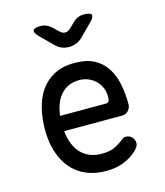

<svg xmlns="http://www.w3.org/2000/svg" viewBox="-117 -874 834 972"><g transform="rotate(-15 300.0 -387.5)"><path d="M459 -132Q478 -132 490.5 -118.5Q503 -105 503 -88Q503 -79 498.5 -70.5Q494 -62 482 -50Q466 -35 448 -24Q430 -13 409.5 -5Q389 3 366.5 6.5Q344 10 319 10Q261 10 215.5 -9.5Q170 -29 138.5 -65.5Q107 -102 90 -154.5Q73 -207 73 -272Q73 -329 85.5 -381.5Q98 -434 125.5 -473.5Q153 -513 197 -536.5Q241 -560 305 -560Q365 -560 405 -539.5Q445 -519 469.5 -482Q494 -445 504.5 -395.5Q515 -346 515 -287Q515 -269 502 -254.5Q489 -240 468 -240H165Q169 -200 182 -169.5Q195 -139 215 -119.5Q235 -100 261.5 -90Q288 -80 320 -80Q365 -80 391.5 -94Q418 -108 433 -120Q441 -127 446 -129.5Q451 -132 459 -132ZM165 -320H409Q414 -320 419.5 -326Q425 -332 425 -353Q425 -374 417 -395Q409 -416 393.5 -432.5Q378 -449 355.5 -459.5Q333 -470 305 -470Q274 -470 249.5 -459Q225 -448 207.5 -428Q190 -408 179.5 -380.5Q169 -353 165 -320ZM186 -785Q203 -785 217 -779Q231 -773 243 -762L271 -735Q285 -721 300 -721Q315 -721 329 -735L356 -761Q368 -773 382.5 -779Q397 -785 414 -785Q448 -785 453 -773Q458 -761 434 -737L372 -675Q357 -660 339 -652.5Q321 -645 300 -645Q279 -645 261.5 -652.5Q244 -660 229 -675L166 -738Q143 -761 148 -773Q153 -785 186 -785Z"/></g></svg>

Font: Maple Mono NL
Style: Regular
Weight: 400
Monospace: yes
Designer: subframe7536
Version: Version 7.000